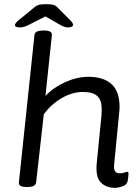

<svg xmlns="http://www.w3.org/2000/svg" viewBox="-20 -899 671 925"><path d="M535 6Q491 6 465.5 -20Q440 -46 446 -112L469 -344Q470 -361 470 -375Q470 -416 449 -436Q428 -456 379 -456Q328 -456 276.5 -426Q225 -396 191 -348L154 -20Q151 2 112 2H108Q69 2 71 -20L146 -730Q148 -752 188 -752H192Q232 -752 230 -730L199 -437Q238 -478 294.5 -503.5Q351 -529 406 -529Q479 -529 517.5 -493.5Q556 -458 556 -385Q556 -370 554 -354L530 -107Q525 -64 556 -64Q570 -64 579 -67.5Q588 -71 593 -71Q599 -71 599 -63Q599 -62 598.5 -53Q598 -44 595 -27Q591 -8 569.5 -1Q548 6 535 6ZM77 -767Q52 -767 52 -778Q52 -788 73 -804L146 -864Q157 -873 168 -876Q179 -879 203 -879Q225 -879 236 -876Q247 -873 256 -864L316 -804Q332 -788 332 -780Q332 -767 307 -767Q291 -767 272 -778L199 -820L116 -778Q95 -767 77 -767Z"/></svg>

Font: Asap Semi Expanded Semi Expanded Regular
Style: Italic
Weight: 400
Width: 6
Italic angle: -6°
Designer: Pablo Cosgaya
Foundry: Omnibus-Type
Version: Version 3.001; ttfautohint (v1.8.4.7-5d5b)